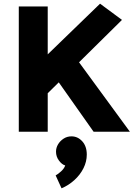

<svg xmlns="http://www.w3.org/2000/svg" viewBox="-20 -715 735 1042"><path d="M488 0 299 -268 239 -209V0H82V-680H239V-420L523 -695L642 -607L409 -377L685 0ZM368 25Q344 25 325 37.5Q306 50 295 68.5Q284 87 284 108Q284 135 300 156.5Q316 178 334 183Q328 200 311.5 215Q295 230 282 237L314 307Q352 291 383.5 262.5Q415 234 433 198Q451 162 451 124Q451 79 426.5 52Q402 25 368 25Z"/></svg>

Font: Catamaran ExtraBold
Style: Regular
Weight: 800
Designer: Pria Ravichandran
Version: Version 2.000